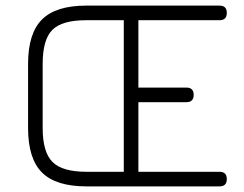

<svg xmlns="http://www.w3.org/2000/svg" viewBox="-20 -664 868 684"><path d="M762 -52Q788 -52 788 -26Q788 0 762 0H288Q179 0 129.5 -49.5Q80 -99 80 -208V-436Q80 -545 129.5 -594.5Q179 -644 287 -644H762Q788 -644 788 -618Q788 -592 762 -592H473V-352H644Q670 -352 670 -326Q670 -300 644 -300H473V-52ZM132 -208Q132 -122 167 -87Q202 -52 288 -52H421V-592H287Q201 -592 166.5 -557.5Q132 -523 132 -436Z"/></svg>

Font: Jura
Style: Regular
Weight: 400
Designer: Daniel Johnson, Alexei Vanyashin
Foundry: Daniel Johnson
Version: Version 5.103